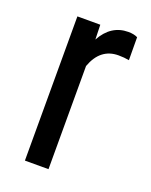

<svg xmlns="http://www.w3.org/2000/svg" viewBox="-108 -599 521 661"><g transform="rotate(20 152.0 -269.0)"><path d="M282.7 -447.3Q264.6 -450.7 243.7 -450.7Q177.2 -450.7 150.9 -377.9V0H64.5V-528.3H148.4L149.9 -474.6Q184.6 -538.1 248 -538.1Q268.6 -538.1 282.2 -531.2Z"/></g></svg>

Font: TypoPRO Roboto
Style: Regular
Weight: 400
Designer: Google
Version: Version 2.136; 2016